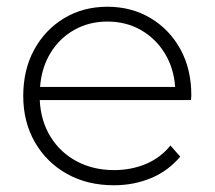

<svg xmlns="http://www.w3.org/2000/svg" viewBox="-20 -546 637 570"><path d="M318 4Q239 4 178.5 -30Q118 -64 83.5 -124Q49 -184 49 -261Q49 -339 81.5 -398.5Q114 -458 170.5 -492Q227 -526 299 -526Q370 -526 426.5 -492.5Q483 -459 515.5 -400Q548 -341 548 -263Q548 -260 547.5 -256Q547 -252 547 -249H98Q101 -187 130 -140Q159 -93 208 -67Q257 -41 319 -41Q369 -41 412.5 -59Q456 -77 486 -114L515 -81Q480 -39 429 -17.5Q378 4 318 4ZM99 -288H500Q496 -344 469 -388Q442 -432 398 -457Q354 -482 299 -482Q244 -482 200 -457Q156 -432 129.5 -388Q103 -344 99 -288Z"/></svg>

Font: Montserrat Light
Style: Regular
Weight: 300
Designer: Julieta Ulanovsky
Foundry: Julieta Ulanovsky
Version: Version 9.000; ttfautohint (v1.8.4.7-5d5b)